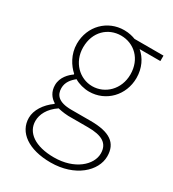

<svg xmlns="http://www.w3.org/2000/svg" viewBox="-191 -646 912 1010"><g transform="rotate(30 265.0 -141.5)"><path d="M275 257C423 257 518 169 518 80C518 -1 465 -38 349 -38H232C151 -38 129 -71 129 -111C129 -147 151 -172 175 -191C199 -176 234 -167 264 -167C366 -167 445 -249 445 -354C445 -414 420 -463 383 -494H509V-527H333C318 -533 294 -540 264 -540C163 -540 83 -461 83 -354C83 -290 117 -238 150 -209V-205C127 -189 92 -156 92 -108C92 -68 112 -40 139 -24V-20C90 15 59 64 59 110C59 198 141 257 275 257ZM264 -200C188 -200 121 -263 121 -354C121 -449 186 -507 264 -507C343 -507 408 -448 408 -354C408 -263 341 -200 264 -200ZM277 225C162 225 97 177 97 107C97 68 118 24 170 -11C199 -4 227 -2 234 -2H354C437 -2 481 22 481 84C481 153 403 225 277 225Z"/></g></svg>

Font: Source Han Sans JP ExtraLight
Style: Regular
Weight: 250
Designer: Ryoko NISHIZUKA 西塚涼子 (kana, bopomofo & ideographs); Paul D. Hunt (Latin, Greek & Cyrillic); Sandoll Communications 산돌커뮤니
Foundry: Adobe
Version: Version 2.001;hotconv 1.0.107;makeotfexe 2.5.65593